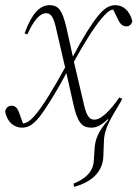

<svg xmlns="http://www.w3.org/2000/svg" viewBox="-30 -482 532 743"><path d="M325 12C345 12 366 0 387 -21L389 -18C349 28 338 58 336 94L333 140C330 183 302 209 254 229L257 241C325 223 369 182 370 121L372 68C373 12 401 -26 437 -88C439 -92 441 -95 443 -99L432 -105C400 -59 363 -19 336 -19C311 -19 302 -42 291 -94L256 -243C300 -323 335 -377 362 -409C381 -432 393 -443 408 -445L427 -406C436 -387 446 -380 459 -380C471 -380 480 -388 482 -401C471 -442 446 -462 416 -462C393 -462 372 -449 349 -420C323 -388 291 -337 252 -263L226 -379C211 -440 198 -462 161 -462C123 -462 92 -427 65 -353L76 -349C103 -410 128 -431 148 -431C169 -431 178 -413 188 -368L222 -221C177 -139 136 -72 109 -40C90 -18 78 -7 59 -4L44 -46C36 -68 26 -73 14 -73C2 -73 -8 -64 -10 -50C-2 -8 26 12 55 12C80 12 99 0 123 -30C148 -62 186 -123 227 -199L253 -83C270 -6 287 12 325 12Z"/></svg>

Font: Source Serif 4 Display Light
Style: Italic
Weight: 300
Italic angle: -12°
Designer: Frank Grießhammer
Foundry: Adobe Systems Incorporated
Version: Version 4.004;hotconv 1.0.117;makeotfexe 2.5.65602